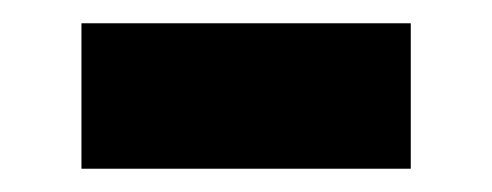

<svg xmlns="http://www.w3.org/2000/svg" viewBox="-20 -372 423 165"><path d="M50 -227V-352H333V-227Z"/></svg>

Font: Source Han Sans CN Heavy
Style: Regular
Weight: 900
Designer: Ryoko NISHIZUKA 西塚涼子 (kana, bopomofo & ideographs); Paul D. Hunt (Latin, Greek & Cyrillic); Sandoll Communications 산돌커뮤니
Foundry: Adobe
Version: Version 2.000;hotconv 1.0.107;makeotfexe 2.5.65593